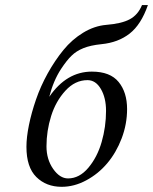

<svg xmlns="http://www.w3.org/2000/svg" viewBox="-20 -718 596 748"><path d="M475.1 -293Q475.1 -234.4 453.9 -178.7Q432.6 -123 397.7 -81.8Q362.8 -40.5 315.9 -15.4Q269 9.8 220.2 9.8Q160.2 9.8 121.6 -28.3Q83 -66.4 83 -146Q83 -183.1 92.8 -231Q102.5 -278.8 120.4 -330.6Q138.2 -382.3 166 -432.4Q193.8 -482.4 227.1 -523.2Q260.3 -564 304 -590.6Q347.7 -617.2 394 -621.1Q454.6 -626 485.8 -643.1Q517.6 -660.2 533.2 -698.2H556.2Q529.8 -622.1 485.1 -587.2Q440.4 -552.2 375 -545.9Q332 -541.5 304.7 -530.3Q276.9 -519 258.8 -501Q240.7 -483.9 217.8 -449.2Q188 -403.8 171.9 -340.8Q239.3 -439 337.9 -439Q409.2 -439 442.1 -398.7Q475.1 -358.4 475.1 -293ZM245.1 -22.9Q289.1 -22.9 324 -64.2Q358.9 -105.5 376 -164.8Q393.1 -224.1 393.1 -286.1Q393.1 -336.9 373 -371.3Q353 -405.8 320.8 -405.8Q272.5 -405.8 234.9 -364.7Q197.3 -323.7 179.2 -265.9Q161.1 -208 161.1 -147.9Q161.1 -97.2 187 -60.1Q212.9 -22.9 245.1 -22.9Z"/></svg>

Font: Linux Libertine G
Style: Italic
Weight: 400
Italic angle: -12°
Designer: Philipp H. Poll
Foundry: Philipp H. Poll
Version: Version 5.1.3